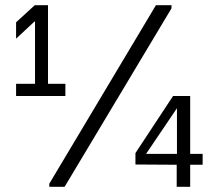

<svg xmlns="http://www.w3.org/2000/svg" viewBox="-20 -720 843 740"><path d="M232 -350H42V-397H115V-637H113L42 -571V-634L114 -700H165V-397H232ZM641 -688 229 0H170V-12L581 -700H641ZM761 -127V-85H713V0H661V-85L502 -86V-130L647 -350H713V-127ZM662 -303 543 -127H662Z"/></svg>

Font: Be Vietnam Light
Style: Regular
Weight: 300
Designer: Gabriel Lam
Foundry: TypeRant
Version: Version 4.000